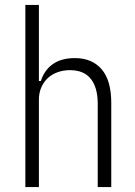

<svg xmlns="http://www.w3.org/2000/svg" viewBox="-20 -760 548 780"><path d="M83 -740H138V-431H146Q160 -475 194.5 -499.5Q229 -524 284 -524Q354 -524 393 -478.5Q432 -433 432 -342V0H377V-339Q377 -404 349 -439.5Q321 -475 264 -475Q238 -475 215 -467Q192 -459 175 -443.5Q158 -428 148 -405.5Q138 -383 138 -355V0H83Z"/></svg>

Font: IBM Plex Sans Cond Light
Style: Regular
Weight: 300
Width: 3
Designer: Mike Abbink, Paul van der Laan, Pieter van Rosmalen
Foundry: Bold Monday
Version: Version 1.3